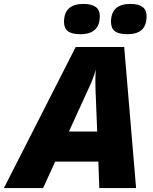

<svg xmlns="http://www.w3.org/2000/svg" viewBox="-79 -952 775 972"><path d="M418.9 -133.8H200.2L139.2 0H-59.1L304.2 -713.9H549.8L609.9 0H423.8ZM270 -286.1H413.1L404.8 -493.2L403.8 -535.2Q403.8 -571.8 405.8 -599.1Q394 -557.1 376 -518.1ZM245.1 -840.8Q245.1 -932.1 343.3 -932.1Q426.3 -932.1 426.3 -871.1Q426.3 -778.8 328.1 -778.8Q285.2 -778.8 265.1 -793.9Q245.1 -809.1 245.1 -840.8ZM482.9 -840.8Q482.9 -932.1 581.1 -932.1Q663.1 -932.1 663.1 -871.1Q663.1 -823.7 638.9 -801.3Q614.7 -778.8 565.9 -778.8Q522.9 -778.8 502.9 -793.9Q482.9 -809.1 482.9 -840.8Z"/></svg>

Font: TypoPRO Open Sans
Style: Italic
Weight: 800
Italic angle: -12°
Foundry: Ascender Corporation
Version: Version 1.10